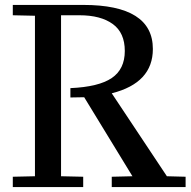

<svg xmlns="http://www.w3.org/2000/svg" viewBox="-20 -760 774 780"><path d="M32 -42 122 -44V-696L32 -698V-740H228V-44L318 -42V0H32ZM228 -740H318Q601 -740 601 -561Q601 -423 434 -381L658 -44L734 -42V0H434V-42L518 -44L322 -365L266 -364V-402Q381 -407 434 -443Q487 -479 487 -553Q487 -627 438 -662.5Q389 -698 303 -698H228Z"/></svg>

Font: Minipax
Style: Regular
Weight: 400
Designer: Raphaël Ronot
Foundry: Velvetyne Type Foundry
Version: Version 1.000